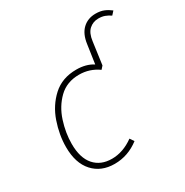

<svg xmlns="http://www.w3.org/2000/svg" viewBox="-171 -879 993 1029"><g transform="rotate(-30 325.5 -364.5)"><path d="M651 -706 632 -685Q616 -696 599 -702.5Q582 -709 559 -709Q526 -709 502 -687.5Q478 -666 472 -618L453 -480L437 -462Q384 -500 319 -500Q243 -500 194 -452.5Q145 -405 122.5 -335Q100 -265 100 -198Q100 -111 139.5 -66Q179 -21 248 -21Q317 -21 382 -68L399 -43Q330 10 247 10Q164 10 114.5 -44.5Q65 -99 65 -198Q65 -273 91.5 -350Q118 -427 175 -479Q232 -531 320 -531Q380 -531 422 -504L439 -620Q447 -679 479 -709Q511 -739 559 -739Q589 -739 610.5 -730Q632 -721 651 -706Z"/></g></svg>

Font: FiraGO UltraLight
Style: Italic
Weight: 200
Italic angle: -8°
Designer: bBox Type GmbH
Foundry: bBox Type GmbH
Version: Version 1.001